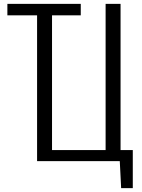

<svg xmlns="http://www.w3.org/2000/svg" viewBox="-20 -830 731 989"><path d="M601 -57H664V139H604L597 0H171V-751H18V-810H396V-751H248V-57H524V-810H601Z"/></svg>

Font: Oswald Light
Style: Regular
Weight: 300
Designer: Vernon Adams
Foundry: Vernon Adams
Version: Version 4.103;gftools[0.9.33.dev8+g029e19f]